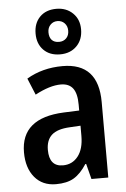

<svg xmlns="http://www.w3.org/2000/svg" viewBox="-57 -868 605 920"><g transform="rotate(-5 245.5 -408.5)"><path d="M427 -363V0H346L327 -74H323Q294 -29 261 -9.5Q228 10 175 10Q110 10 72.5 -35Q35 -80 35 -155Q35 -320 241 -329L316 -332V-360Q316 -414 297 -439Q278 -464 239 -464Q186 -464 115 -426L82 -506Q158 -551 255 -551Q427 -551 427 -363ZM264 -256Q204 -253 177 -228.5Q150 -204 150 -157Q150 -77 216 -77Q261 -77 288.5 -112Q316 -147 316 -210V-259ZM140 -717Q140 -767 169.5 -797Q199 -827 249 -827Q297 -827 328 -797Q359 -767 359 -719Q359 -669 328.5 -638.5Q298 -608 249 -608Q199 -608 169.5 -638Q140 -668 140 -717ZM297 -718Q297 -740 283.5 -754Q270 -768 249 -768Q229 -768 215.5 -754Q202 -740 202 -718Q202 -694 214 -681Q226 -668 249 -668Q270 -668 283.5 -681.5Q297 -695 297 -718Z"/></g></svg>

Font: Noto Sans Display Medium Narrow
Style: Regular
Weight: 500
Width: 4
Designer: Monotype Design team
Foundry: Monotype Imaging Inc.
Version: Version 1.000